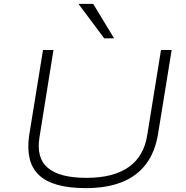

<svg xmlns="http://www.w3.org/2000/svg" viewBox="-20 -963 961 991"><path d="M422 8Q337 8 276.5 -9Q216 -26 180.5 -60Q145 -94 133 -144.5Q121 -195 130 -261L202 -705H256L184 -256Q166 -147 227.5 -96Q289 -45 426 -45Q565 -45 644 -100.5Q723 -156 740 -266L811 -705H866L796 -273Q781 -179 734 -116.5Q687 -54 609 -23Q531 8 422 8ZM518 -765 385 -943H461L569 -765Z"/></svg>

Font: Nunito Sans 7pt Expanded ExtraLight
Style: Italic
Weight: 250
Width: 7
Italic angle: -9°
Designer: Vernon Adams
Foundry: Vernon Adams
Version: Version 3.101;gftools[0.9.27]